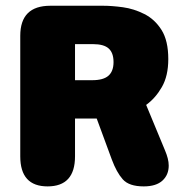

<svg xmlns="http://www.w3.org/2000/svg" viewBox="-20 -639 659 668"><path d="M241 -485.5V-360H301Q339.5 -360 357.2 -375.5Q375 -391 375 -423Q375 -455 358.2 -470.2Q341.5 -485.5 303 -485.5ZM50.5 -95V-514.5Q50.5 -619 155 -619H339Q369 -619 407.5 -613.8Q446 -608.5 482.2 -590.2Q518.5 -572 542 -534.8Q565.5 -497.5 565.5 -433.5Q565.5 -375 543.2 -336.2Q521 -297.5 488.5 -274L554 -116Q560 -102 563.5 -88.5Q567 -75 567 -63Q567 -30.5 545 -10.5Q523 9.5 480 9.5Q429 9.5 407.2 -15Q385.5 -39.5 369 -84L316.5 -226.5H241V-95Q241 9.5 145.5 9.5Q50.5 9.5 50.5 -95Z"/></svg>

Font: Sono Monospace ExtraBold
Style: Regular
Weight: 800
Version: Version 2.112